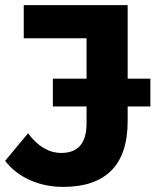

<svg xmlns="http://www.w3.org/2000/svg" viewBox="-36 -720 609 752"><path d="M212 12Q141 12 81.5 -14.5Q22 -41 -16 -90L74 -198Q131 -121 204 -121Q303 -121 303 -237V-303H171V-412H303V-570H57V-700H464V-412H553V-303H464V-246Q464 -116 400 -52Q336 12 212 12Z"/></svg>

Font: Montserrat
Style: Bold
Weight: 700
Designer: Julieta Ulanovsky
Foundry: Julieta Ulanovsky
Version: Version 9.000; ttfautohint (v1.8.4.7-5d5b)